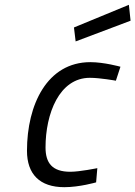

<svg xmlns="http://www.w3.org/2000/svg" viewBox="-20 -768 562 797"><path d="M522 -682 515 -748 287 -654 294 -596ZM355 -510C176 -510 92 -334 92 -142C92 -45 145 9 247 9C310 9 379 -11 379 -11L384 -70C384 -70 311 -55 272 -55C197 -55 169 -91 169 -156C169 -296 226 -445 353 -445C396 -445 461 -433 461 -433L480 -491C480 -491 412 -510 355 -510Z"/></svg>

Font: RazerF5
Style: Italic
Weight: 400
Foundry: Razer Inc.
Version: Version 2